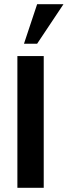

<svg xmlns="http://www.w3.org/2000/svg" viewBox="-20 -891 321 911"><path d="M62.5 -625H187.5V0H62.5ZM156.2 -683.6H93.8L156.2 -871.1H281.2Z"/></svg>

Font: Oswald
Style: Book
Weight: 400
Designer: vernon adams
Foundry: vernon adams
Version: Version 1.000